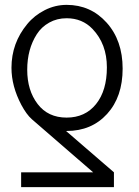

<svg xmlns="http://www.w3.org/2000/svg" viewBox="-20 -765 568 785"><path d="M358.4 -646.5Q316.4 -690.4 252.4 -690.4Q212.9 -690.4 181.2 -672.6Q149.4 -654.8 130.4 -625Q91.3 -564 91.3 -479.7Q91.3 -395.5 133.8 -339.8Q176.3 -284.2 252.2 -284.2Q328.1 -284.2 372.6 -339.4Q417 -394.5 417 -489.7Q417 -585 358.4 -646.5ZM250 -229.5 445.8 -60.5V0H66.4V-60.5H360.8L109.9 -277.8Q88.4 -296.9 67.4 -335.9Q26.9 -412.6 26.9 -487.8Q26.9 -588.9 91.3 -666.5Q120.6 -702.1 163.1 -723.6Q205.6 -745.1 252.4 -745.1Q350.6 -745.1 416 -672.4Q481.4 -599.6 481.4 -484.4Q481.4 -369.1 418 -299.3Q354.5 -229.5 252.4 -229.5Z"/></svg>

Font: News Cycle
Style: Regular
Weight: 500
Version: Version 0.5.2